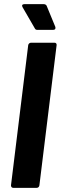

<svg xmlns="http://www.w3.org/2000/svg" viewBox="-20 -906 293 926"><path d="M247 -776 205 -878C203 -883 197 -886 191 -886H97C87 -886 84 -879 89 -871L148 -769C151 -763 155 -762 160 -762H237C246 -762 249 -768 247 -776ZM44 0H157C164 0 169 -5 170 -12L253 -688C254 -695 250 -700 243 -700H130C123 -700 117 -695 116 -688L33 -12C33 -5 37 0 44 0Z"/></svg>

Font: Barlow Semi Condensed
Style: Bold Italic
Weight: 700
Width: 4
Italic angle: -7°
Designer: Jeremy Tribby
Foundry: Tribby Type
Version: Version 1.422;hotconv 1.0.109;makeotfexe 2.5.65596